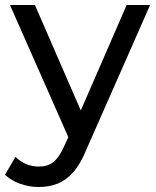

<svg xmlns="http://www.w3.org/2000/svg" viewBox="-36 -550 627 770"><path d="M120 200Q82 200 46 187.5Q10 175 -16 151L26 79Q45 98 69 108Q93 118 120 118Q155 118 178 100Q201 82 221 37L238 0L4 -530H104L288 -107L472 -530H566L309 53Q286 109 257.5 141Q229 173 195 186.5Q161 200 120 200Z"/></svg>

Font: Montserrat Z Med
Style: Regular
Weight: 500
Designer: Julieta Ulanovsky
Foundry: Julieta Ulanovsky
Version: Version 8.000